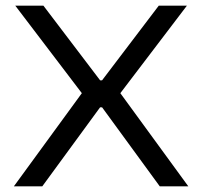

<svg xmlns="http://www.w3.org/2000/svg" viewBox="-20 -659 715 679"><path d="M29 0 276 -338.5 275.5 -321.5 34 -639H133.5L334 -375H341L541.5 -639H641L399.5 -321.5L399 -338.5L646 0H545L341 -279.5H334L129.5 0Z"/></svg>

Font: Anek Gujarati SemiExpanded
Style: Regular
Weight: 400
Width: 6
Designer: Mrunmayee Ghaisas (Gujarati), Yesha Goshar (Latin)
Foundry: Ek Type
Version: Version 1.003